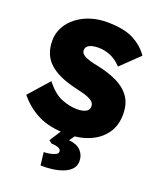

<svg xmlns="http://www.w3.org/2000/svg" viewBox="-171 -824 980 1175"><g transform="rotate(20 319.0 -236.0)"><path d="M323 10Q210 10 135 -27.5Q60 -65 7 -131L123 -262Q173 -197 226 -175.5Q279 -154 329 -154Q363 -154 384.5 -165Q406 -176 406 -200Q406 -223 384.5 -236.5Q363 -250 333.5 -258Q304 -266 278 -272Q159 -299 101 -352.5Q43 -406 43 -497Q43 -546 65.5 -587Q88 -628 127 -657.5Q166 -687 215 -702.5Q264 -718 318 -718Q429 -718 492 -686Q555 -654 593 -599L475 -485Q443 -520 404.5 -536.5Q366 -553 326 -553Q288 -553 266 -542Q244 -531 244 -508Q244 -489 262.5 -477Q281 -465 307 -458Q333 -451 355 -447Q429 -432 485 -405.5Q541 -379 573 -334.5Q605 -290 605 -221Q605 -146 567.5 -94.5Q530 -43 466.5 -16.5Q403 10 323 10ZM237 246 227 162Q246 162 267 158Q288 154 302.5 146.5Q317 139 317 127Q317 111 298 104Q279 97 255 97L235 82L303 -24H395L348 41Q401 46 426.5 73.5Q452 101 452 139Q452 172 432 193Q412 214 379.5 226Q347 238 309.5 242.5Q272 247 237 246Z"/></g></svg>

Font: Lexend Deca ExtraBold
Style: Regular
Weight: 800
Designer: Bonnie Shaver-Troup, Thomas Jockin
Foundry: Lexend
Version: Version 1.008; ttfautohint (v1.8.4.7-5d5b)